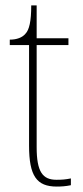

<svg xmlns="http://www.w3.org/2000/svg" viewBox="-20 -677 305 707"><path d="M189 10C205 10 222 9 241 5V-20C221 -16 208 -15 188 -15C137 -15 115 -44 115 -135V-511H232V-536H115V-657H95C95 -599 88 -567 73 -552C62 -539 42 -531 16 -531V-511H87V-141C87 -29 115 10 189 10Z"/></svg>

Font: Noto Serif SemiCondensed Thin
Style: Regular
Weight: 100
Width: 4
Designer: Monotype Design Team
Foundry: Monotype Imaging Inc.
Version: Version 2.015